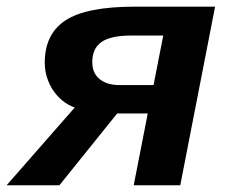

<svg xmlns="http://www.w3.org/2000/svg" viewBox="-65 -548 674 568"><path d="M281.7 -212.4 110.8 0H-45.4L156.2 -230Q125.5 -240.7 103 -266.6Q86.4 -285.6 76.9 -310.5Q67.4 -335.4 67.4 -362.3Q67.4 -447.8 129.2 -488Q190.9 -528.3 333.5 -528.3H571.3L468.3 0H330.6L372.1 -212.4ZM287.6 -296.4H389.2L418 -442.9H324.2Q262.7 -442.9 235.4 -423.8Q208 -404.8 208 -364.7Q208 -331.5 229.7 -314Q251.5 -296.4 287.6 -296.4Z"/></svg>

Font: Arimo
Style: Bold Italic
Weight: 700
Italic angle: -12°
Designer: Steve Matteson
Foundry: Monotype Imaging Inc.
Version: Version 1.33